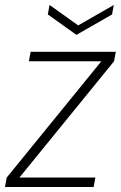

<svg xmlns="http://www.w3.org/2000/svg" viewBox="-35 -751 485 771"><path d="M430 -543 423 -505 43 -38H348L341 0H-15L-8 -38L372 -505H81L88 -543ZM279 -649 422 -731 415 -693 272 -611 157 -693 164 -731Z"/></svg>

Font: Poppins ExtraLight
Style: Italic
Weight: 275
Italic angle: -10°
Designer: Ninad Kale (Devanagari), Jonny Pinhorn (Latin)
Foundry: Indian Type Foundry
Version: Version 3.200;PS 1.000;hotconv 16.6.54;makeotf.lib2.5.65590